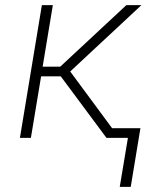

<svg xmlns="http://www.w3.org/2000/svg" viewBox="-20 -540 640 752"><path d="M449 192 481 0H397L218 -241H141L101 0H58L144 -520H187L147 -279H216L475 -520H534L255 -260L419 -38H530L492 192Z"/></svg>

Font: Iosevka Aile XLt Obl
Style: Regular
Weight: 200
Italic angle: -9°
Designer: Belleve Invis
Foundry: Belleve Invis
Version: Version 31.1.0; ttfautohint (v1.8.4)